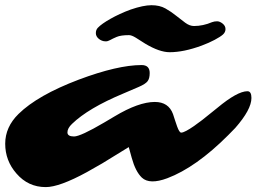

<svg xmlns="http://www.w3.org/2000/svg" viewBox="-121 -724 1004 752"><path d="M266.1 -571.8Q254.4 -581.5 254.4 -594.2Q254.4 -606.9 262 -615Q269.5 -623 282 -631.8Q294.4 -640.6 311.3 -650.1Q328.1 -659.7 348.6 -669.2Q369.1 -678.7 390.6 -686.5Q440.4 -703.6 472.4 -703.6Q504.4 -703.6 526.9 -690.9Q549.3 -678.2 568.4 -662.8Q587.4 -647.5 604.7 -634.8Q622.1 -622.1 638.7 -622.1Q674.3 -622.1 709.5 -637.2Q718.8 -640.6 729.2 -640.6Q739.7 -640.6 751 -631.6Q762.2 -622.6 762.2 -610.1Q762.2 -597.7 752 -588.6Q741.7 -579.6 719.7 -567.9Q697.8 -556.2 668.9 -545.4Q598.6 -519.5 543.5 -519.5Q503.9 -519.5 448.2 -552.7L411.1 -576.2Q394.5 -586.4 384.3 -586.4Q352.1 -586.4 335.7 -579.3Q319.3 -572.3 310.3 -567.1Q301.3 -562 293.2 -562Q285.2 -562 278.3 -564.7Q271.5 -567.4 266.1 -571.8ZM848.1 -366.7Q863.8 -366.7 863.8 -340.3Q863.8 -294.9 800.3 -222.7L772.5 -194.3Q646 -67.9 534.2 -25.9Q464.8 0 434.6 -28.3Q409.7 -52.2 395 -105.5L383.3 -147.9L279.3 -84L219.2 -49.8Q111.8 8.8 58.1 8.8Q-10.7 8.8 -56.6 -44.4Q-100.6 -94.7 -100.6 -161.1Q-100.6 -226.6 -48.3 -277.8Q26.4 -351.1 187.5 -412.1Q339.8 -469.2 433.6 -469.2Q465.3 -469.2 465.3 -438Q465.3 -416.5 457 -405.8Q448.7 -395 422.9 -383.8L361.3 -357.4Q224.6 -300.3 161.1 -238.8Q143.1 -221.7 143.1 -205.6Q143.1 -189.5 168.9 -189.5Q194.3 -189.5 287.1 -244.1L327.6 -268.1Q421.9 -324.7 485.4 -324.7Q539.1 -324.7 556.6 -277.3Q561 -264.6 564.9 -251.7Q568.8 -238.8 572.8 -228.5Q581.5 -204.6 588.6 -204.6Q595.7 -204.6 608.9 -211.7Q622.1 -218.8 637.9 -229.7Q653.8 -240.7 670.9 -253.9L730 -301.3Q808.6 -366.7 848.1 -366.7Z"/></svg>

Font: Sarina
Style: Regular
Weight: 400
Designer: James Grieshaber
Foundry: James Grieshaber
Version: Version 1.001